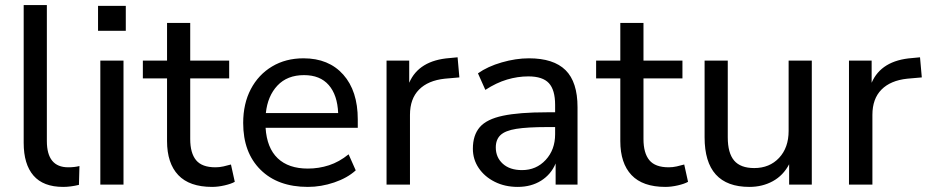

<svg xmlns="http://www.w3.org/2000/svg" viewBox="-20 -725 3646 754"><path d="M228 9Q150 9 111.5 -35.5Q73 -80 73 -164V-705H164V-171Q164 -68 248 -68Q273 -68 292 -73L290 1Q257 9 228 9Z M365 -604V-702H474V-604ZM374 0V-487H465V0Z M813 9Q724 9 680 -37.5Q636 -84 636 -171V-417H541V-487H636V-635H727V-487H880V-417H727V-179Q727 -124 750 -96Q773 -68 826 -68Q842 -68 857.5 -71.5Q873 -75 887 -79L902 -11Q888 -3 862 3Q836 9 813 9Z M1189 9Q1071 9 1003 -58.5Q935 -126 935 -242Q935 -318 965 -375Q995 -432 1048.5 -464Q1102 -496 1172 -496Q1271 -496 1328 -432Q1385 -368 1385 -256V-223H1023Q1028 -144 1070.5 -103.5Q1113 -63 1189 -63Q1232 -63 1272 -76Q1312 -89 1349 -119L1377 -56Q1344 -26 1292.5 -8.5Q1241 9 1189 9ZM1174 -430Q1108 -430 1069.5 -389Q1031 -348 1024 -281H1308Q1305 -352 1271 -391Q1237 -430 1174 -430Z M1498 0V-487H1587V-400Q1625 -488 1746 -497L1777 -500L1784 -421L1727 -416Q1661 -409 1625.5 -373Q1590 -337 1590 -274V0Z M2013 9Q1963 9 1923 -11Q1883 -31 1860 -65Q1837 -99 1837 -141Q1837 -194 1864 -225.5Q1891 -257 1955 -270.5Q2019 -284 2127 -284H2160V-313Q2160 -372 2135.5 -398.5Q2111 -425 2055 -425Q2013 -425 1971 -412.5Q1929 -400 1886 -372L1857 -437Q1895 -464 1950.5 -480Q2006 -496 2057 -496Q2154 -496 2201 -449.5Q2248 -403 2248 -304V0H2162V-83Q2144 -40 2105 -15.5Q2066 9 2013 9ZM2030 -57Q2086 -57 2123 -97Q2160 -137 2160 -198V-226H2129Q2051 -226 2007.5 -219Q1964 -212 1945.5 -194.5Q1927 -177 1927 -146Q1927 -107 1954.5 -82Q1982 -57 2030 -57Z M2593 9Q2504 9 2460 -37.5Q2416 -84 2416 -171V-417H2321V-487H2416V-635H2507V-487H2660V-417H2507V-179Q2507 -124 2530 -96Q2553 -68 2606 -68Q2622 -68 2637.5 -71.5Q2653 -75 2667 -79L2682 -11Q2668 -3 2642 3Q2616 9 2593 9Z M2923 9Q2747 9 2747 -186V-487H2838V-186Q2838 -124 2863 -94.5Q2888 -65 2942 -65Q3002 -65 3039.5 -105Q3077 -145 3077 -211V-487H3168V0H3079V-80Q3056 -36 3015 -13.5Q2974 9 2923 9Z M3314 0V-487H3403V-400Q3441 -488 3562 -497L3593 -500L3600 -421L3543 -416Q3477 -409 3441.5 -373Q3406 -337 3406 -274V0Z"/></svg>

Font: Nunito Sans Medium
Style: Regular
Weight: 500
Designer: Vernon Adams
Foundry: Vernon Adams
Version: Version 3.101; ttfautohint (v1.8.4.7-5d5b);gftools[0.9.27]